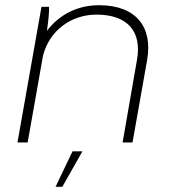

<svg xmlns="http://www.w3.org/2000/svg" viewBox="-20 -546 658 736"><path d="M47 0H86L145 -333C169 -428 252 -490 350 -490C468 -490 525 -426 505 -316L450 0H488L544 -316C566 -440 504 -526 360 -526C279 -526 209 -492 160 -428C165 -465 169 -497 168 -520H139ZM193 170H219L296 34H258Z"/></svg>

Font: Fixel Display ExtraLight
Style: Italic
Weight: 200
Italic angle: -10°
Designer: AlfaBravo + MacPaw
Foundry: Kyrylo Tkachov, Marchela Mozhyna, Serhii Makarenko, Maria Weinstein, Zakhar Kryvoshyya
Version: Version 1.210;Glyphs 3.2 (3217)